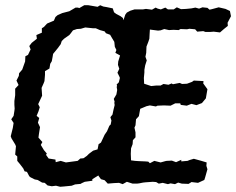

<svg xmlns="http://www.w3.org/2000/svg" viewBox="-20 -699 903 734"><path d="M210 15 194 11 178 13 162 10 151 0 141 -1 124 -11 113 -13 97 -21 92 -25 83 -42 74 -44 69 -55 56 -72 46 -84V-101L38 -108L41 -140L38 -147L24 -170L21 -178L26 -198L29 -210L32 -229L23 -243L32 -256L35 -275L36 -284L35 -298V-313L38 -335V-360L51 -374L43 -391L52 -409L53 -419L65 -433L76 -464L77 -484L87 -489L97 -510L92 -523L101 -535L121 -551L119 -565L140 -574V-591L148 -596L160 -609L186 -620L192 -634L200 -641L218 -649L245 -656L269 -670H278L283 -668L302 -679H318L353 -673L363 -679L375 -674L387 -672L411 -667L416 -652L424 -646L441 -637L450 -630L453 -617L459 -608L472 -596V-583L483 -565L477 -559L481 -538L482 -524L484 -510L485 -493L487 -480L498 -470L486 -453L491 -437L483 -419L494 -409L484 -392L489 -376L478 -357L482 -334L476 -314L467 -287L469 -271V-261L462 -247L454 -224L445 -198L449 -180L440 -169L442 -154L428 -142L424 -129L418 -113L413 -91L402 -83L399 -73L379 -44L365 -30L354 -27L333 -14V-8L304 -4L293 1L288 4L267 6L254 11L223 14ZM232 -78 262 -82 277 -84 287 -93 299 -94 312 -103 320 -111 336 -123 353 -128 357 -148 366 -154 380 -184 389 -197 398 -218 410 -230 414 -247 411 -263 422 -271 420 -287 417 -306 425 -333 431 -358 426 -376 442 -392 436 -407 429 -421 436 -436 431 -451 432 -464 439 -487 421 -497 425 -508 419 -520 417 -539 408 -554 401 -566 385 -572 380 -579 362 -584 346 -591H335L306 -594L289 -589L274 -588L259 -583L250 -571L245 -565L225 -551L216 -542L212 -530L201 -515L183 -493L181 -481L178 -465L172 -455L169 -437L152 -427V-413L150 -389L147 -381L139 -363L141 -333L126 -301L132 -289L127 -273L120 -256L130 -248L125 -230L133 -213L129 -188L127 -173L142 -156L136 -145L148 -125L159 -112L156 -107L166 -93L192 -89L193 -79L212 -84ZM392 3 380 -10 366 -14 357 -26 362 -55 368 -66 366 -81 381 -95 379 -115 376 -133 383 -148 395 -164 391 -174 396 -193 394 -200 402 -217 406 -238 402 -251 410 -261 414 -280 418 -296 419 -307 415 -321 425 -338 428 -355 426 -367 434 -383 439 -404 436 -415 438 -434 436 -448 446 -466 449 -481 446 -496V-511L452 -526L443 -537L456 -552L448 -566L450 -580L448 -599V-610L459 -643L465 -651L478 -658L494 -663H526L538 -665L561 -662L575 -670L583 -666L595 -663L612 -670L622 -663H644L656 -671L672 -664L692 -665L712 -667L727 -670L741 -666L754 -671L773 -669L781 -662L790 -664L816 -671L842 -665L859 -657L863 -637L850 -612L851 -600L836 -588L821 -575L797 -578L785 -577H765L757 -580L734 -578L726 -587L704 -589L695 -587L670 -588L663 -584L644 -585L626 -584L608 -588L594 -583L584 -582L553 -586L552 -570L551 -551L547 -539L540 -521L539 -497L536 -482L541 -468L535 -449L532 -432V-422L530 -401L531 -379L546 -374L558 -370L577 -372H594L605 -378L624 -375L636 -380L641 -377L667 -382L676 -378L695 -379L714 -386L721 -391L758 -389L757 -380L765 -369L773 -358L767 -323L752 -305L731 -297L712 -302L694 -295L671 -298L669 -304H650L632 -295L607 -296L582 -295L576 -292L553 -296L540 -293L516 -283L511 -255L500 -243L498 -220L494 -211L498 -193V-174L488 -163L487 -148L481 -132L480 -111L481 -86L496 -84L511 -83L535 -82L547 -81L553 -75L570 -84L594 -78L612 -83L617 -84L637 -85L653 -79L673 -88V-82L697 -84L704 -87L721 -92L750 -84L770 -78L769 -65L773 -52L764 -20L761 -11L737 0L712 -3L701 4L675 3L661 -1L649 5L632 2L622 5L602 0L587 3L577 -3L564 -4L536 -2L527 -1L512 2L503 3H487L465 -4L449 5L435 0L415 1Z"/></svg>

Font: Winky Rough
Style: Italic
Weight: 400
Italic angle: -8.97852°
Designer: Simon Atzbach
Foundry: typofactur
Version: Version 1.206